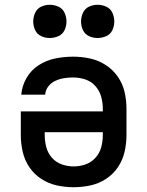

<svg xmlns="http://www.w3.org/2000/svg" viewBox="-20 -775 616 803"><path d="M288 8Q323 8 358 0.5Q393 -7 423 -26.5Q453 -46 473 -75.5Q493 -105 501 -140Q509 -175 509 -210V-320Q509 -356 501 -390.5Q493 -425 472.5 -454.5Q452 -484 421.5 -503.5Q391 -523 356 -530.5Q321 -538 286 -538Q248 -538 211 -530.5Q174 -523 142 -502.5Q110 -482 91 -449Q72 -416 69 -379H169Q170 -398 182 -413.5Q194 -429 211.5 -437Q229 -445 248 -448Q267 -451 286 -451Q311 -451 336 -443Q361 -435 378.5 -415.5Q396 -396 403 -371Q410 -346 410 -320V-309H67V-210Q67 -175 75 -140Q83 -105 103 -75.5Q123 -46 153 -26.5Q183 -7 218 0.5Q253 8 288 8ZM288 -79Q263 -79 238.5 -87.5Q214 -96 197 -115.5Q180 -135 173.5 -160Q167 -185 167 -210V-222H410V-210Q410 -185 403.5 -160Q397 -135 379.5 -115.5Q362 -96 338 -87.5Q314 -79 288 -79ZM388 -616Q407 -616 424.5 -624Q442 -632 450 -649Q458 -666 458 -685Q458 -704 450 -721.5Q442 -739 424.5 -747Q407 -755 388 -755Q369 -755 352 -747Q335 -739 327 -721.5Q319 -704 319 -685Q319 -666 327 -649Q335 -632 352 -624Q369 -616 388 -616ZM188 -616Q207 -616 224.5 -624Q242 -632 250 -649Q258 -666 258 -685Q258 -704 250 -721.5Q242 -739 224.5 -747Q207 -755 188 -755Q169 -755 152 -747Q135 -739 127 -721.5Q119 -704 119 -685Q119 -666 127 -649Q135 -632 152 -624Q169 -616 188 -616Z"/></svg>

Font: Iosevka Sparkle Medium
Style: Regular
Weight: 500
Designer: Belleve Invis
Foundry: Belleve Invis
Version: Version 4.5.0; ttfautohint (v1.8.3)